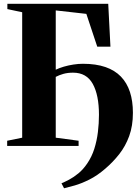

<svg xmlns="http://www.w3.org/2000/svg" viewBox="-20 -763 734 1004"><path d="M315 221.5 301.5 195.5Q318.5 188.5 341.8 176.2Q365 164 390 143.5Q415 123 436 92Q460 57 473.2 15Q486.5 -27 492 -72.8Q497.5 -118.5 497.5 -162.5Q497.5 -266 465 -324.5Q432.5 -383 362 -383Q334 -383 311.8 -376.8Q289.5 -370.5 271.5 -361V-43L391 -27V0H17.5V-27L96 -43V-699L18.5 -715.5V-743H546L557.5 -519H488.5L431.5 -690.5L271.5 -708.5V-398.5Q290 -407.5 314 -414.5Q338 -421.5 364 -425.5Q390 -429.5 413.5 -429.5Q481.5 -429.5 531 -412.5Q580.5 -395.5 612.2 -362.5Q644 -329.5 659.5 -282Q675 -234.5 675 -173Q675 -104.5 655.5 -51.2Q636 2 603.2 43.5Q570.5 85 530 119.5Q488.5 155.5 446.8 176.2Q405 197 370.5 206.8Q336 216.5 315 221.5Z"/></svg>

Font: Merriweather 120pt ExtraBold
Style: Regular
Weight: 800
Version: Version 2.100